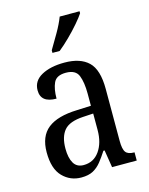

<svg xmlns="http://www.w3.org/2000/svg" viewBox="-117 -840 720 925"><g transform="rotate(-15 243.5 -378.0)"><path d="M173 10Q118 10 80 -29Q42 -68 42 -150Q42 -230 90 -268Q138 -306 236 -309L306 -312V-373Q306 -429 292.5 -463Q279 -497 230 -497Q183 -497 169 -466.5Q155 -436 155 -388Q77 -388 77 -450Q77 -497 121.5 -521.5Q166 -546 236 -546Q315 -546 355.5 -507Q396 -468 396 -372V-113Q396 -71 407.5 -56Q419 -41 448 -41H451V0H328L314 -87H308Q290 -59 272.5 -37Q255 -15 232 -2.5Q209 10 173 10ZM199 -45Q249 -45 278 -86Q307 -127 307 -191V-273L256 -270Q187 -266 160.5 -234.5Q134 -203 134 -144Q134 -98 149.5 -71.5Q165 -45 199 -45ZM193 -619Q214 -654 236.5 -693Q259 -732 272 -766H371V-756Q360 -739 336 -711Q312 -683 283 -654.5Q254 -626 229 -606H193Z"/></g></svg>

Font: Noto Serif Ethiopic Condensed
Style: Regular
Weight: 400
Width: 3
Designer: Monotype Design Team
Foundry: Monotype Imaging Inc.
Version: Version 2.102; ttfautohint (v1.8.4.7-5d5b)